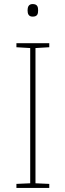

<svg xmlns="http://www.w3.org/2000/svg" viewBox="-20 -927 323 947"><path d="M141 -907C121 -907 116 -892 116 -876C116 -859 121 -845 141 -845C165 -845 168 -859 168 -876C168 -892 165 -907 141 -907ZM223 0V-20L155 -23V-690L223 -694V-714H61V-694L129 -690V-23L61 -20V0Z"/></svg>

Font: Noto Sans Thai Looped Thin
Style: Regular
Weight: 100
Designer: Sasikarn Vongin, Ben Mitchell
Foundry: The Fontpad Ltd
Version: Version 1.001